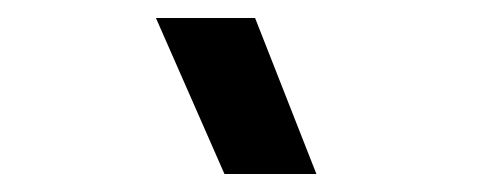

<svg xmlns="http://www.w3.org/2000/svg" viewBox="-20 -800 540 213"><path d="M331 -607H229L153 -780H263Z"/></svg>

Font: Tanohe Sans Medium
Style: Italic
Weight: 500
Designer: Village Type and Design LLC & Cristiano Sobral
Foundry: Cooper Hewitt Smithsonian Design Museum
Version: Version 1.00;September 29, 2021;FontCreator 13.0.0.2655 64-b